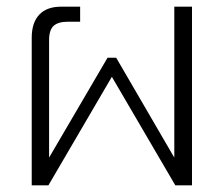

<svg xmlns="http://www.w3.org/2000/svg" viewBox="-20 -555 670 575"><path d="M75 -442Q75 -487 97.5 -511Q120 -535 163 -535H220V-490H184Q154 -490 140.5 -477.5Q127 -465 127 -435V-83L302 -382H328L502 -83V-535H555V0H505L315 -325L125 0H75Z"/></svg>

Font: Prompt ExtraLight
Style: Regular
Weight: 275
Designer: Katatrad Team
Foundry: CadsonDemak
Version: Version 1.001